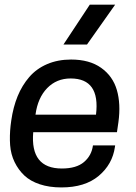

<svg xmlns="http://www.w3.org/2000/svg" viewBox="-20 -800 588 832"><path d="M369.1 -779.8H479L356.9 -606.9H254.9ZM486.8 -227.1H124Q110.4 -69.8 248 -69.8Q311 -69.8 344 -97.9Q377 -126 382.8 -169.9H479L478 -163.1Q467.3 -87.9 407.7 -37.8Q348.1 12.2 246.1 12.2Q193.4 12.2 152.3 -1.5Q111.3 -15.1 85.4 -39.6Q59.6 -64 43.2 -97.7Q26.9 -131.3 23.9 -171.1Q21 -210.9 25.9 -255.9L28.8 -277.8Q37.1 -335.9 56.4 -383.1Q75.7 -430.2 106.9 -466.3Q138.2 -502.4 184.3 -522.2Q230.5 -542 288.1 -542Q367.7 -542 418.2 -506.1Q468.8 -470.2 486.3 -410.2Q503.9 -350.1 493.2 -271ZM286.1 -460Q225.1 -460 184.3 -418Q143.6 -376 133.8 -303.2H396Q415 -460 286.1 -460Z"/></svg>

Font: Cooper Hewitt
Style: Medium Italic
Weight: 708
Designer: Village Type and Design LLC
Foundry: Cooper Hewitt Smithsonian Design Museum
Version: 1.000